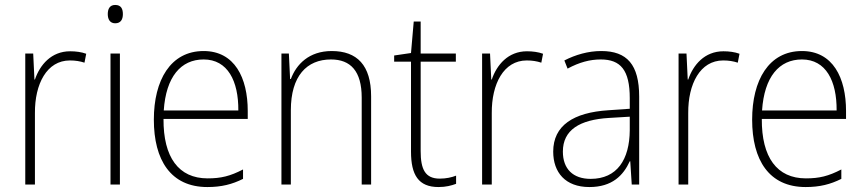

<svg xmlns="http://www.w3.org/2000/svg" viewBox="-20 -745 3489 775"><path d="M263 -538C187 -538 141 -483 121 -424H119L114 -529H82V0H121V-288C120 -406 169 -501 262 -501C284 -501 303 -498 321 -492L328 -528C309 -535 286 -538 263 -538Z M445 -725C423 -725 415 -709 415 -688C415 -667 424 -651 445 -651C467 -651 476 -666 476 -688C476 -709 469 -725 445 -725ZM464 -529H426V0H464Z M802 -539C668 -539 601 -421 601 -262C601 -99 669 10 817 10C874 10 917 -1 961 -23V-61C909 -34 872 -25 818 -25C701 -25 639 -110 640 -265H980V-297C980 -431 927 -539 802 -539ZM802 -505C899 -505 943 -418 942 -299H641C650 -435 710 -505 802 -505Z M1319 -539C1227 -539 1176 -485 1154 -426H1151L1146 -529H1116V0H1154V-300C1154 -438 1218 -505 1316 -505C1395 -505 1440 -458 1440 -351V0H1478V-356C1478 -482 1421 -539 1319 -539Z M1755 -24C1696 -24 1678 -62 1678 -135V-496H1820V-529H1678V-658H1650L1639 -531L1571 -521V-496H1639V-133C1639 -39 1669 10 1750 10C1780 10 1802 4 1821 -3V-36C1803 -29 1781 -24 1755 -24Z M2107 -538C2031 -538 1985 -483 1965 -424H1963L1958 -529H1926V0H1965V-288C1964 -406 2013 -501 2106 -501C2128 -501 2147 -498 2165 -492L2172 -528C2153 -535 2130 -538 2107 -538Z M2407 -539C2354 -539 2303 -524 2258 -501L2271 -468C2319 -494 2362 -505 2405 -505C2485 -505 2522 -462 2522 -349V-306L2436 -300C2294 -291 2213 -238 2213 -133C2213 -49 2262 10 2359 10C2451 10 2496 -37 2522 -94H2524L2530 0H2560V-355C2560 -484 2511 -539 2407 -539ZM2439 -269 2522 -274V-219C2521 -101 2471 -23 2364 -23C2293 -23 2252 -63 2252 -133C2252 -220 2319 -262 2439 -269Z M2900 -538C2824 -538 2778 -483 2758 -424H2756L2751 -529H2719V0H2758V-288C2757 -406 2806 -501 2899 -501C2921 -501 2940 -498 2958 -492L2965 -528C2946 -535 2923 -538 2900 -538Z M3217 -539C3083 -539 3016 -421 3016 -262C3016 -99 3084 10 3232 10C3289 10 3332 -1 3376 -23V-61C3324 -34 3287 -25 3233 -25C3116 -25 3054 -110 3055 -265H3395V-297C3395 -431 3342 -539 3217 -539ZM3217 -505C3314 -505 3358 -418 3357 -299H3056C3065 -435 3125 -505 3217 -505Z"/></svg>

Font: Noto Sans Gurmukhi UI SemiCondensed ExtraLight
Style: Regular
Weight: 200
Width: 4
Designer: Jelle Bosma - Monotype Design Team
Foundry: Monotype Imaging Inc.
Version: Version 2.004